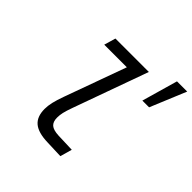

<svg xmlns="http://www.w3.org/2000/svg" viewBox="-204 -955 1129 1129"><g transform="rotate(45 360.5 -390.0)"><path d="M200 -123Q200 -149 207 -179.5Q214 -210 230 -254L369 -638H181L202 -710H480L312 -243Q298 -204 293 -182Q288 -160 288 -139Q288 -104 306.5 -88Q325 -72 369 -70L483 -66L462 8L352 4Q273 2 236.5 -28.5Q200 -59 200 -123ZM628 -564H572L636 -788H721Z"/></g></svg>

Font: Intel One Mono
Style: Italic
Weight: 400
Italic angle: -16°
Monospace: yes
Designer: Fred Shallcrass
Foundry: Frere-Jones Type LLC
Version: Version 1.400;hotconv 1.1.0;makeotfexe 2.6.0;FJTRelease1.4